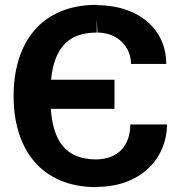

<svg xmlns="http://www.w3.org/2000/svg" viewBox="-20 -756 755 790"><path d="M378 13C560 13 667 -106 667 -244H516C516 -160 469 -101 375 -100C252 -101 199 -173 189 -308H451V-428H190C203 -555 258 -622 378 -622V-679L381 -622C466 -622 519 -561 519 -493H664C664 -634 553 -734 378 -735V-736C148 -736 36 -579 36 -361C36 -143 148 14 378 14Z"/></svg>

Font: Perun
Style: Bold
Weight: 700
Foundry: Copyright (c) Stefan Peev, Context Ltd, 2016
Version: Version 1.089